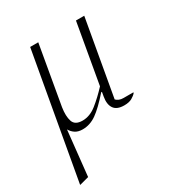

<svg xmlns="http://www.w3.org/2000/svg" viewBox="-162 -562 845 904"><g transform="rotate(-30 260.0 -110.0)"><path d="M14 230H12L133 -450H177L121 -129Q114 -84 123.5 -55Q133 -26 174 -26Q214 -26 251 -55.5Q288 -85 325 -125L382 -450H427L354 -37Q361 -30 370.5 -26Q380 -22 394 -22H446L447 -21V-19Q438 -8 422 1Q406 10 380 10Q340 10 324.5 -12.5Q309 -35 316 -75L320 -98H316Q265 -40 229.5 -15Q194 10 154 10Q130 10 114.5 0Q99 -10 89 -27L63 217Z"/></g></svg>

Font: Spectral ExtraLight
Style: Italic
Weight: 275
Italic angle: -10°
Designer: Jean-Baptiste Levee
Foundry: Production Type
Version: Version 2.001